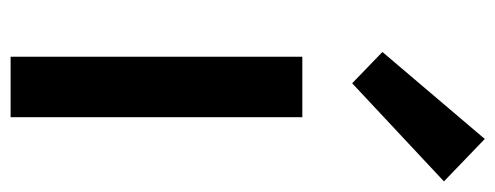

<svg xmlns="http://www.w3.org/2000/svg" viewBox="-306 -628 934 362"><g transform="rotate(90 161.0 -447.0)"><path d="M87 0H201V-550H87ZM137 -644 322 -817 242 -894 78 -701Z"/></g></svg>

Font: Genne Gothic Medium
Style: Regular
Weight: 500
Designer: Ryoko NISHIZUKA (kana & ideographs); Paul D. Hunt (Latin, Greek & Cyrillic); Wenlong ZHANG (bopomofo); Sandoll Communica
Foundry: Adobe Systems Incorporated
Version: Version 1.004;PS 1.004;hotconv 16.6.51;makeotf.lib2.5.65220